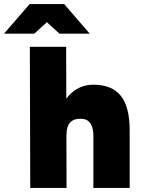

<svg xmlns="http://www.w3.org/2000/svg" viewBox="-103 -932 703 952"><path d="M47 0 45 -700H225L227 0ZM360 0V-256L540 -286V0ZM360 -256Q360 -285 353.5 -303.5Q347 -322 334.5 -332Q322 -342 303 -343Q265 -345 246 -326Q227 -307 227 -266H178Q178 -345 202 -400Q226 -455 267 -483.5Q308 -512 360 -512Q452 -512 496 -457Q540 -402 540 -286ZM192 -765 45 -899V-912H215L342 -765ZM-83 -765 44 -912H214V-899L67 -765Z"/></svg>

Font: Figtree Light Black
Style: Regular
Weight: 900
Version: Version 2.000